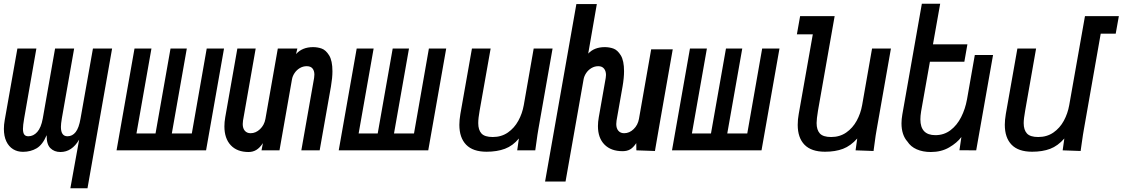

<svg xmlns="http://www.w3.org/2000/svg" viewBox="-20 -812 6063 1037"><path d="M452.5 205H360L407.5 -58Q368.5 9 306.5 9Q273 9 252 -12Q231 -33 232 -82Q210 -30 177.8 -11Q145.5 8 104 8Q74 8 50.8 -6.2Q27.5 -20.5 14.2 -48.5Q1 -76.5 1 -116Q1 -138 5.5 -163.5L74 -550H176.5L110.5 -172.5Q104 -134.5 104 -116.5Q104 -95 111 -85.5Q118 -76 133 -76Q160.5 -76 181.2 -99.2Q202 -122.5 211 -172L277.5 -550H380.5L314 -172.5Q309 -142.5 309 -126.5Q309 -76 344.5 -76Q371 -76 388.8 -98.8Q406.5 -121.5 415 -172L482 -550H585.5Z M1093 0H609.5L706.5 -550H798L717 -91H820L901 -550H989L908 -91H1016L1096.5 -550H1190Z M1192 -129.5Q1192 -152.5 1196.5 -178.5L1262 -550H1361L1292.5 -160.5Q1291 -151 1291 -142Q1291 -118.5 1302.5 -105.5Q1314 -92.5 1333.5 -92.5Q1361.5 -92.5 1384.5 -114.5Q1407.5 -136.5 1413.5 -169.5L1480.5 -550H1586L1579 -520Q1612.5 -557.5 1671 -557.5Q1695 -557.5 1717.2 -549.8Q1739.5 -542 1757.5 -513.2Q1775.5 -484.5 1775.5 -427Q1775.5 -391.5 1767.5 -345L1706.5 0H1607.5L1676.5 -391Q1678 -401 1678 -409Q1678 -429.5 1668 -442Q1658 -454.5 1636.5 -454.5Q1616.5 -454.5 1599.2 -444.2Q1582 -434 1571 -417.5Q1560 -401 1557 -383.5L1489.5 0H1392.5L1400 -39Q1383.5 -14 1364.8 -2.5Q1346 9 1322.5 9Q1260.5 9 1226.2 -27.8Q1192 -64.5 1192 -129.5Z M2293 0H1809.5L1906.5 -550H1998L1917 -91H2020L2101 -550H2189L2108 -91H2216L2296.5 -550H2390Z M2461 -138Q2461 -163.5 2466.5 -196.5L2529 -550H2630L2570.5 -214.5Q2563 -173.5 2563 -147Q2563 -110 2580.5 -91Q2598 -72 2641.5 -72Q2688 -72 2723 -96.2Q2758 -120.5 2779.5 -159.8Q2801 -199 2809 -244.5L2862.5 -550H2964.5L2888 -115.5Q2883.5 -91.5 2876.5 -39L2871 0H2773.5L2782.5 -64Q2750 -24.5 2707.2 -8.5Q2664.5 7.5 2608 7.5Q2534.5 7.5 2497.8 -30.2Q2461 -68 2461 -138Z M3253 -407Q3253 -428 3242.5 -441.2Q3232 -454.5 3211.5 -454.5Q3191.5 -454.5 3174.2 -444.2Q3157 -434 3146 -417.5Q3135 -401 3132 -383.5L3034.5 168.5H2924L3093 -790H3203.5L3157 -522.5Q3189.5 -557.5 3246.5 -557.5Q3270.5 -557.5 3292.8 -549.8Q3315 -542 3332.8 -513.2Q3350.5 -484.5 3350.5 -427.5Q3350.5 -391.5 3342.5 -345L3310 -160.5Q3308.5 -151 3308.5 -142Q3308.5 -118.5 3320 -105.5Q3331.5 -92.5 3351 -92.5Q3379.5 -92.5 3402.2 -114.5Q3425 -136.5 3431 -169.5L3497 -545.5H3613.5L3547.5 -170.5Q3539.5 -127 3520 -12L3517.5 3.5L3417 0L3416.5 -39Q3400 -14.5 3383.2 -5Q3366.5 4.5 3342.5 4.5Q3280 4.5 3244.8 -31.2Q3209.5 -67 3209.5 -131Q3209.5 -153 3214 -178.5L3251.5 -391Q3253 -399.5 3253 -407Z M4093 0H3609.5L3706.5 -550H3798L3717 -91H3820L3901 -550H3989L3908 -91H4016L4096.5 -550H4190Z M4288.5 -137.5Q4288.5 -167.5 4294 -196.5L4370 -626.5H4284L4301.5 -725H4488L4398 -214.5Q4390.5 -168.5 4390.5 -147.5Q4390.5 -110.5 4408 -91.2Q4425.5 -72 4469 -72Q4515.5 -72 4550.5 -96.2Q4585.5 -120.5 4607 -159.8Q4628.5 -199 4636.5 -244.5L4690 -550H4792L4715.5 -115.5Q4709.5 -84 4703.5 -36.5L4698 3.5L4601 0L4610 -64Q4574.5 -24 4533 -8.2Q4491.5 7.5 4436 7.5Q4362 7.5 4325.2 -30.2Q4288.5 -68 4288.5 -137.5Z M4881 -47.5Q4865.5 -64.5 4857.2 -89.5Q4849 -114.5 4849 -145.5Q4849 -168 4853.5 -193.5L4959 -792H5058L5019 -572.5H5205L5188.5 -478.5H5002.5L4955 -210.5Q4951 -185.5 4951 -167.5Q4951 -82 5032 -82Q5078.5 -82 5113.8 -108.8Q5149 -135.5 5171.2 -179.5Q5193.5 -223.5 5203 -276L5245 -515H5343.5L5252.5 0L5162 -0.5L5172.5 -72Q5149 -40.5 5106.5 -15.8Q5064 9 5007.5 9Q4964 9 4931.2 -5.5Q4898.5 -20 4881 -47.5Z M5407 -138Q5407 -163.5 5412.5 -196.5L5475 -550H5576L5517 -214.5Q5509 -170 5509 -147Q5509 -110.5 5526.5 -91.2Q5544 -72 5587.5 -72Q5634.5 -72 5669.5 -96.2Q5704.5 -120.5 5725.8 -159.8Q5747 -199 5755 -244.5L5840 -725H6023L6006 -630H5925L5834.5 -115.5Q5829.5 -89 5823 -42L5816.5 3.5L5719.5 0L5728.5 -64Q5693.5 -24 5652 -8.2Q5610.5 7.5 5554.5 7.5Q5480.5 7.5 5443.8 -30.2Q5407 -68 5407 -138Z"/></svg>

Font: JuliaMono Medium
Style: Italic
Weight: 500
Italic angle: -9°
Monospace: yes
Designer: cormullion
Foundry: corm
Version: Version 0.054; ttfautohint (v1.8.4)